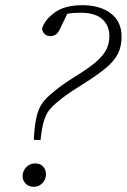

<svg xmlns="http://www.w3.org/2000/svg" viewBox="-20 -708 488 739"><path d="M110 -170Q113 -225 120.5 -257.5Q128 -290 143 -311Q158 -332 180 -349Q193 -361 214 -376.5Q235 -392 275 -417Q325 -448 352 -472Q379 -496 390 -519Q401 -542 401 -568Q401 -610 373.5 -634.5Q346 -659 290 -659Q276 -659 263 -658Q250 -657 239 -655L212 -599Q205 -583 196 -576Q187 -569 173 -569Q160 -569 151.5 -577.5Q143 -586 142 -599Q153 -633 191.5 -660.5Q230 -688 297 -688Q365 -688 406.5 -656.5Q448 -625 448 -567Q448 -529 433.5 -500.5Q419 -472 386 -445Q353 -418 299 -384Q259 -359 238.5 -344.5Q218 -330 204 -318Q184 -302 170.5 -285.5Q157 -269 149 -242.5Q141 -216 136 -169ZM67 -30Q67 -50 81 -64.5Q95 -79 115 -79Q135 -79 146 -67Q157 -55 157 -37Q157 -18 143.5 -3.5Q130 11 110 11Q91 11 79 -1Q67 -13 67 -30Z"/></svg>

Font: Source Serif 4 SmText Light
Style: Italic
Weight: 300
Italic angle: -12°
Designer: Frank Grießhammer
Foundry: Adobe
Version: Version 4.005;hotconv 1.1.0;makeotfexe 2.6.0